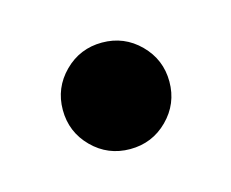

<svg xmlns="http://www.w3.org/2000/svg" viewBox="-38 -166 266 221"><g transform="rotate(-15 95.5 -55.5)"><path d="M95.7 7.8Q69.3 7.8 50.8 -10.7Q32.2 -29.3 32.2 -55.7Q32.2 -82 50.8 -100.6Q69.3 -119.1 95.7 -119.1Q122.1 -119.1 140.6 -100.6Q159.2 -82 159.2 -55.7Q159.2 -29.3 140.6 -10.7Q122.1 7.8 95.7 7.8Z"/></g></svg>

Font: Reddit Sans Condensed
Style: Regular
Weight: 400
Designer: Stephen Hutchings
Foundry: Reddit
Version: Version 1.014